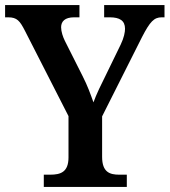

<svg xmlns="http://www.w3.org/2000/svg" viewBox="-21 -734 666 754"><path d="M151 0H477V-48H447C410 -48 380 -58 380 -118V-277L537 -589C568 -649 584 -666 614 -666H625V-714H388V-666H410C449 -666 470 -653 470 -621C470 -608 466 -586 453 -559L398 -446C377 -404 357 -363 346 -332C335 -363 323 -397 303 -436L234 -573C226 -589 219 -610 219 -627C219 -650 234 -666 270 -666H291V-714H-1V-666H11C46 -666 57 -652 77 -613L248 -278V-116C248 -58 217 -48 176 -48H151Z"/></svg>

Font: Noto Serif Devanagari SemiCondensed SemiBold
Style: Regular
Weight: 600
Width: 4
Designer: Universal Thirst, Indian Type Foundry and the Monotype Design Team
Foundry: Monotype Imaging Inc.
Version: Version 2.004